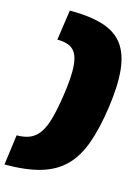

<svg xmlns="http://www.w3.org/2000/svg" viewBox="-181 -878 760 1055"><g transform="rotate(15 199.0 -350.0)"><path d="M81 -805Q196 -805 271 -781.5Q346 -758 385.5 -705Q425 -652 434.5 -564.5Q444 -477 426 -350Q408 -223 376.5 -135.5Q345 -48 291 5Q237 58 155 81.5Q73 105 -47 105L-24 -67Q20 -67 51.5 -80.5Q83 -94 105 -126Q127 -158 142 -213Q157 -268 169 -350Q181 -432 181 -487Q181 -542 168 -574Q155 -606 127.5 -619.5Q100 -633 56 -633Z"/></g></svg>

Font: Pathway Extreme 28pt Black
Style: Italic
Weight: 900
Italic angle: -8°
Designer: Eduardo Rodriguez Tunni
Foundry: Eduardo Rodriguez Tunni
Version: Version 1.001;gftools[0.9.26]